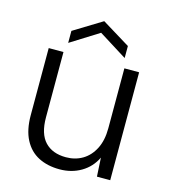

<svg xmlns="http://www.w3.org/2000/svg" viewBox="-107 -783 779 880"><g transform="rotate(15 283.0 -342.5)"><path d="M256 12Q199 12 156 -10Q113 -32 89 -78Q65 -124 65 -194V-512H135V-202Q135 -124 170.5 -86.5Q206 -49 270 -49Q314 -49 348.5 -69.5Q383 -90 403.5 -130Q424 -170 424 -228V-512H494V0H431L426 -89Q403 -41 358 -14.5Q313 12 256 12ZM145 -558V-615L279 -697L413 -615V-558L279 -642Z"/></g></svg>

Font: DM Sans 12pt Light
Style: Regular
Weight: 300
Version: Version 4.004;gftools[0.9.30]